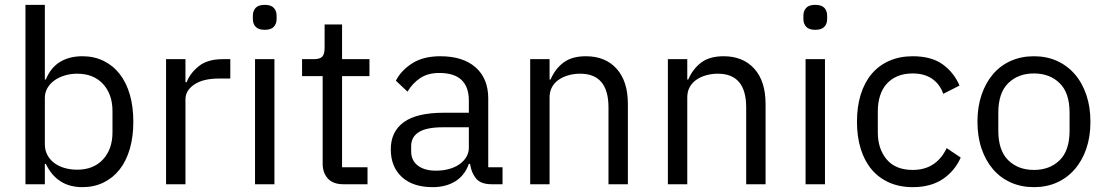

<svg xmlns="http://www.w3.org/2000/svg" viewBox="-20 -760 4565 792"><path d="M85 -740H165V-432H169Q189 -481 227.5 -504.5Q266 -528 320 -528Q368 -528 407 -509Q446 -490 473.5 -455Q501 -420 515.5 -370Q530 -320 530 -258Q530 -196 515.5 -146Q501 -96 473.5 -61Q446 -26 407 -7Q368 12 320 12Q215 12 169 -84H165V0H85ZM298 -60Q366 -60 405 -102.5Q444 -145 444 -214V-302Q444 -371 405 -413.5Q366 -456 298 -456Q271 -456 246.5 -448.5Q222 -441 204 -428Q186 -415 175.5 -396.5Q165 -378 165 -357V-165Q165 -140 175.5 -120.5Q186 -101 204 -87.5Q222 -74 246.5 -67Q271 -60 298 -60Z M665 0V-516H745V-421H750Q764 -458 800 -487Q836 -516 899 -516H930V-436H883Q818 -436 781.5 -411.5Q745 -387 745 -350V0Z M1072 -637Q1046 -637 1034.5 -649.5Q1023 -662 1023 -682V-695Q1023 -715 1034.5 -727.5Q1046 -740 1072 -740Q1098 -740 1109.5 -727.5Q1121 -715 1121 -695V-682Q1121 -662 1109.5 -649.5Q1098 -637 1072 -637ZM1032 -516H1112V0H1032Z M1396 0Q1354 0 1332.5 -23.5Q1311 -47 1311 -85V-446H1226V-516H1274Q1300 -516 1309.5 -526.5Q1319 -537 1319 -563V-659H1391V-516H1504V-446H1391V-70H1496V0Z M2008 0Q1963 0 1943.5 -24Q1924 -48 1919 -84H1914Q1897 -36 1858 -12Q1819 12 1765 12Q1683 12 1637.5 -30Q1592 -72 1592 -144Q1592 -217 1645.5 -256Q1699 -295 1812 -295H1914V-346Q1914 -401 1884 -430Q1854 -459 1792 -459Q1745 -459 1713.5 -438Q1682 -417 1661 -382L1613 -427Q1634 -469 1680 -498.5Q1726 -528 1796 -528Q1890 -528 1942 -482Q1994 -436 1994 -354V-70H2053V0ZM1778 -56Q1808 -56 1833 -63Q1858 -70 1876 -83Q1894 -96 1904 -113Q1914 -130 1914 -150V-235H1808Q1739 -235 1707.5 -215Q1676 -195 1676 -157V-136Q1676 -98 1703.5 -77Q1731 -56 1778 -56Z M2167 0V-516H2247V-432H2251Q2270 -476 2304.5 -502Q2339 -528 2397 -528Q2477 -528 2523.5 -476.5Q2570 -425 2570 -331V0H2490V-317Q2490 -456 2373 -456Q2349 -456 2326.5 -450Q2304 -444 2286 -432Q2268 -420 2257.5 -401.5Q2247 -383 2247 -358V0Z M2735 0V-516H2815V-432H2819Q2838 -476 2872.5 -502Q2907 -528 2965 -528Q3045 -528 3091.5 -476.5Q3138 -425 3138 -331V0H3058V-317Q3058 -456 2941 -456Q2917 -456 2894.5 -450Q2872 -444 2854 -432Q2836 -420 2825.5 -401.5Q2815 -383 2815 -358V0Z M3343 -637Q3317 -637 3305.5 -649.5Q3294 -662 3294 -682V-695Q3294 -715 3305.5 -727.5Q3317 -740 3343 -740Q3369 -740 3380.5 -727.5Q3392 -715 3392 -695V-682Q3392 -662 3380.5 -649.5Q3369 -637 3343 -637ZM3303 -516H3383V0H3303Z M3745 12Q3691 12 3648 -7Q3605 -26 3575.5 -61Q3546 -96 3530.5 -146Q3515 -196 3515 -258Q3515 -320 3530.5 -370Q3546 -420 3575.5 -455Q3605 -490 3648 -509Q3691 -528 3745 -528Q3822 -528 3868.5 -494.5Q3915 -461 3938 -407L3871 -373Q3857 -413 3825 -435Q3793 -457 3745 -457Q3709 -457 3682 -445.5Q3655 -434 3637 -413.5Q3619 -393 3610 -364.5Q3601 -336 3601 -302V-214Q3601 -146 3637.5 -102.5Q3674 -59 3745 -59Q3842 -59 3885 -149L3943 -110Q3918 -54 3868.5 -21Q3819 12 3745 12Z M4245 12Q4193 12 4150 -7Q4107 -26 4076.5 -61.5Q4046 -97 4029 -146.5Q4012 -196 4012 -258Q4012 -319 4029 -369Q4046 -419 4076.5 -454.5Q4107 -490 4150 -509Q4193 -528 4245 -528Q4297 -528 4339.5 -509Q4382 -490 4413 -454.5Q4444 -419 4461 -369Q4478 -319 4478 -258Q4478 -196 4461 -146.5Q4444 -97 4413 -61.5Q4382 -26 4339.5 -7Q4297 12 4245 12ZM4245 -59Q4310 -59 4351 -99Q4392 -139 4392 -221V-295Q4392 -377 4351 -417Q4310 -457 4245 -457Q4180 -457 4139 -417Q4098 -377 4098 -295V-221Q4098 -139 4139 -99Q4180 -59 4245 -59Z"/></svg>

Font: IBM Plex Sans Hebrew
Style: Regular
Weight: 400
Designer: Mike Abbink, Paul van der Laan, Pieter van Rosmalen, Yanek Iontef
Foundry: Bold Monday
Version: Version 1.2